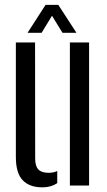

<svg xmlns="http://www.w3.org/2000/svg" viewBox="-20 -778 450 805"><path d="M46.5 -120V-600H127L127.5 -113.5Q127.5 -81.5 140.8 -67.5Q154 -53.5 184 -53.5Q204.5 -53.5 220 -61V-10Q193.5 7.5 158 7.5Q103.5 7.5 75 -22.5Q46.5 -52.5 46.5 -120ZM273 0V-600H353.5V0ZM95.5 -640.5 171 -757.5H224.5L300.5 -640.5H242L198 -712L154.5 -640.5Z"/></svg>

Font: Big Shoulders Stencil Text Thin
Style: Regular
Weight: 400
Version: Version 2.001